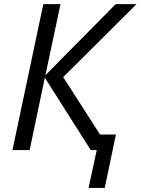

<svg xmlns="http://www.w3.org/2000/svg" viewBox="-20 -734 688 939"><path d="M469.2 -76.2H546.9L492.2 185.1H413.1L453.1 0H423.8L199.2 -354L125 0H41L191.9 -713.9H275.9L202.1 -366.2L545.9 -713.9H647.9L289.1 -356.9Z"/></svg>

Font: OpenSans-Italic
Style: Italic
Weight: 400
Italic angle: -12°
Foundry: Ascender Corporation
Version: Version 1.10